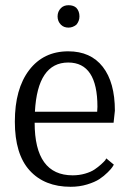

<svg xmlns="http://www.w3.org/2000/svg" viewBox="-20 -707 493 737"><path d="M243 -601Q225 -601 214 -612Q201 -625 201 -644Q201 -663 214 -676Q225 -687 243 -687Q262 -687 273 -677Q285 -664 285 -644Q285 -626 273 -612Q259 -601 243 -601ZM251 10Q151 10 94 -52.5Q37 -115 37 -240Q37 -366 92 -438Q147 -510 242 -510Q328 -510 374.5 -450.5Q421 -391 421 -282L416 -236H113Q113 -34 259 -34Q284 -34 306.5 -40.5Q329 -47 343 -56.5Q357 -66 368 -76Q379 -86 384 -92L388 -99L417 -75Q415 -72 411.5 -66Q408 -60 393.5 -45.5Q379 -31 361.5 -19.5Q344 -8 314.5 1Q285 10 251 10ZM114 -278H353Q354 -288 354 -297Q354 -467 242 -467Q124 -467 114 -278Z"/></svg>

Font: Arsenal
Style: Regular
Weight: 400
Designer: Andrij Shevchenko
Foundry: Stairsfor
Version: Version 2.001;PS 002.001;hotconv 1.0.88;makeotf.lib2.5.64775